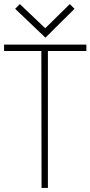

<svg xmlns="http://www.w3.org/2000/svg" viewBox="-20 -918 442 938"><path d="M214 0V-669H402V-700H0V-669H182L183 0ZM344 -875 321 -898 201 -780 77 -898 54 -875 202 -734Z"/></svg>

Font: Advent Pro
Style: ExtraLight
Weight: 250
Designer: Andreas Kalpakidis
Foundry: Andreas Kalpakidis
Version: Version 2.002 2007